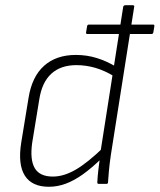

<svg xmlns="http://www.w3.org/2000/svg" viewBox="-20 -703 610 734"><path d="M314 -573Q308 -573 309 -579L313 -603Q314 -609 320 -609H566Q571 -609 570 -602L566 -578Q564 -573 559 -573H475ZM167 11Q102 11 75 -31.5Q48 -74 61 -157L89 -328Q102 -410 148.5 -451.5Q195 -493 270 -493Q312 -493 350.5 -481Q389 -469 425 -447L420 -409Q381 -433 345 -443.5Q309 -454 272 -454Q212 -454 176 -421Q140 -388 130 -322L103 -157Q94 -92 113 -60Q132 -28 182 -28Q224 -28 269.5 -54.5Q315 -81 375 -139L369 -98Q331 -61 297.5 -37Q264 -13 232 -1Q200 11 167 11ZM357 0Q352 0 352 -6Q353 -28 356 -53.5Q359 -79 362 -101L364 -121L451 -677Q453 -683 459 -683H487Q495 -683 493 -677L404 -112Q399 -78 396.5 -51.5Q394 -25 393 -7Q393 0 387 0Z"/></svg>

Font: Sofia Sans Semi Condensed ExtraLight
Style: Italic
Weight: 250
Italic angle: -9°
Version: Version 4.100